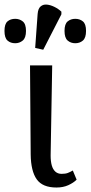

<svg xmlns="http://www.w3.org/2000/svg" viewBox="-66 -828 404 857"><path d="M186 9Q124 9 98 -27.5Q72 -64 71 -138L68 -536H167L160 -134Q160 -108 165 -90Q170 -72 181 -62Q192 -52 209 -52Q226 -52 236.5 -56Q247 -60 259 -67L276 -26Q262 -12 239 -1.5Q216 9 186 9ZM127 -606 91 -614 102 -766Q104 -790 115.5 -799.5Q127 -809 143 -807.5Q159 -806 176.5 -797.5Q194 -789 208 -776V-764ZM2 -635Q-19 -635 -32.5 -647Q-46 -659 -46 -690Q-46 -721 -32.5 -732.5Q-19 -744 2 -744Q21 -744 35.5 -732.5Q50 -721 50 -690Q50 -659 35.5 -647Q21 -635 2 -635ZM270 -635Q250 -635 236 -647Q222 -659 222 -690Q222 -721 236 -732.5Q250 -744 270 -744Q290 -744 304 -732.5Q318 -721 318 -690Q318 -659 304 -647Q290 -635 270 -635Z"/></svg>

Font: Noto Serif SemiCondensed
Style: Regular
Weight: 400
Width: 4
Designer: Monotype Design Team
Foundry: Monotype Imaging Inc.
Version: Version 2.013